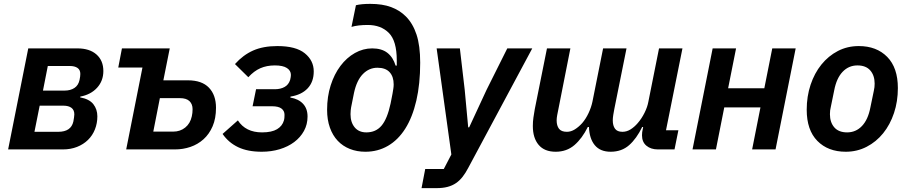

<svg xmlns="http://www.w3.org/2000/svg" viewBox="-20 -772 4696 992"><path d="M126 -522H380Q443 -522 478.5 -490.5Q514 -459 514 -405Q514 -354 481.5 -318.5Q449 -283 395 -273L394 -269Q442 -260 462.5 -233.5Q483 -207 483 -171Q483 -135 470.5 -103.5Q458 -72 434.5 -49Q411 -26 378 -13Q345 0 305 0H22ZM281 -91Q347 -91 359 -144Q361 -154 362.5 -165Q364 -176 364 -181Q364 -204 349 -215Q334 -226 308 -226H185L158 -91ZM314 -304Q344 -304 364.5 -317.5Q385 -331 391 -359Q393 -367 394 -376Q395 -385 395 -390Q395 -411 380.5 -421Q366 -431 341 -431H227L202 -304Z M716 -423H591L610 -522H857L824 -357H951Q1023 -357 1059.5 -319Q1096 -281 1096 -215Q1096 -160 1078.5 -119.5Q1061 -79 1031.5 -52.5Q1002 -26 964 -13Q926 0 884 0H632ZM875 -92Q911 -92 937 -113Q963 -134 971 -171Q975 -188 975 -208Q975 -234 959 -249.5Q943 -265 909 -265H806L772 -92Z M1332 12Q1260 12 1210.5 -11.5Q1161 -35 1130 -80L1209 -150Q1249 -88 1334 -88Q1384 -88 1411.5 -104.5Q1439 -121 1447 -150Q1449 -157 1449.5 -165Q1450 -173 1450 -179Q1450 -199 1434.5 -211Q1419 -223 1385 -223H1285L1303 -311H1400Q1429 -311 1450 -322.5Q1471 -334 1479 -359Q1481 -367 1482 -373.5Q1483 -380 1483 -385Q1483 -407 1462.5 -420.5Q1442 -434 1400 -434Q1358 -434 1325 -419.5Q1292 -405 1263 -373L1194 -441Q1236 -488 1288 -511Q1340 -534 1413 -534Q1509 -534 1555 -496.5Q1601 -459 1601 -403Q1601 -349 1569.5 -315.5Q1538 -282 1481 -273L1480 -268Q1522 -261 1545.5 -236Q1569 -211 1569 -170Q1569 -129 1550.5 -95.5Q1532 -62 1500 -38Q1468 -14 1425 -1Q1382 12 1332 12Z M1868 12Q1824 12 1787.5 -2.5Q1751 -17 1725 -44.5Q1699 -72 1684.5 -112.5Q1670 -153 1670 -205Q1670 -273 1688.5 -331Q1707 -389 1739 -431.5Q1771 -474 1813.5 -498Q1856 -522 1903 -522Q1952 -522 1981.5 -499Q2011 -476 2024 -433H2030V-460Q2030 -561 1989 -602Q1948 -643 1880 -643Q1829 -643 1796 -633L1819 -745Q1847 -752 1893 -752Q1956 -752 2000.5 -735.5Q2045 -719 2077 -687Q2113 -651 2132 -593.5Q2151 -536 2151 -448Q2151 -338 2131 -252Q2111 -166 2074 -107.5Q2037 -49 1984.5 -18.5Q1932 12 1868 12ZM1873 -88Q1922 -88 1951.5 -123Q1981 -158 1998 -237L2008 -288Q2010 -301 2012 -312.5Q2014 -324 2014 -336Q2014 -376 1993 -399Q1972 -422 1930 -422Q1887 -422 1855 -389.5Q1823 -357 1809 -292L1794 -217Q1793 -211 1792 -202Q1791 -193 1791 -182Q1791 -140 1812.5 -114Q1834 -88 1873 -88Z M2601 -522H2730L2400 94Q2386 121 2370.5 141Q2355 161 2336 174Q2317 187 2292.5 193.5Q2268 200 2236 200H2158L2177 101H2273L2312 26L2236 -522H2356L2381 -308L2399 -114H2404L2494 -308Z M2851 12Q2793 12 2763 -23.5Q2733 -59 2733 -121Q2733 -144 2736 -164.5Q2739 -185 2743 -208L2806 -522H2927L2865 -208Q2862 -194 2859 -178Q2856 -162 2856 -150Q2856 -123 2868 -107Q2880 -91 2909 -91Q2930 -91 2950 -103.5Q2970 -116 2988 -136Q3007 -158 3021 -188Q3035 -218 3041 -247L3096 -522H3217L3154 -209Q3151 -194 3148.5 -178Q3146 -162 3146 -150Q3146 -123 3157.5 -107Q3169 -91 3196 -91Q3218 -91 3238 -103.5Q3258 -116 3275 -136Q3295 -159 3310 -189Q3325 -219 3330 -247L3385 -522H3506L3421 -99H3485L3465 0H3379Q3343 0 3320 -19Q3297 -38 3297 -73Q3297 -81 3298 -89.5Q3299 -98 3301 -105L3303 -116H3298Q3269 -56 3230.5 -22Q3192 12 3135 12Q3081 12 3053 -22Q3025 -56 3023 -116H3017Q2988 -57 2948 -22.5Q2908 12 2851 12Z M3662 -522H3783L3742 -316H3929L3970 -522H4091L3987 0H3866L3909 -217H3722L3679 0H3558Z M4350 12Q4258 12 4203 -44Q4148 -100 4148 -205Q4148 -274 4168 -334Q4188 -394 4224 -438.5Q4260 -483 4309 -508.5Q4358 -534 4417 -534Q4509 -534 4564 -478Q4619 -422 4619 -317Q4619 -248 4599 -188Q4579 -128 4543 -83.5Q4507 -39 4457.5 -13.5Q4408 12 4350 12ZM4357 -88Q4402 -88 4433.5 -121Q4465 -154 4477 -217L4495 -304Q4497 -314 4498 -321.5Q4499 -329 4499 -340Q4499 -382 4476.5 -408Q4454 -434 4410 -434Q4365 -434 4333.5 -401Q4302 -368 4290 -305L4272 -217Q4270 -209 4269 -201Q4268 -193 4268 -182Q4268 -140 4290.5 -114Q4313 -88 4357 -88Z"/></svg>

Font: IBM Plex Sans SmBld
Style: Italic
Weight: 600
Italic angle: -11°
Designer: Mike Abbink, Paul van der Laan, Pieter van Rosmalen
Foundry: Bold Monday
Version: Version 3.005